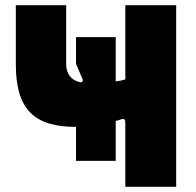

<svg xmlns="http://www.w3.org/2000/svg" viewBox="-20 -720 755 740"><path d="M463 -246V0H659V-700H463V-414C455 -411 441 -408 426 -406V-577H273V-474L299 -413C301 -408 296 -402 290 -403C256 -409 235 -435 235 -472V-700H41V-472C41 -294 116 -231 273 -231V-100H426V-254L438 -257L446 -260C459 -265 463 -259 463 -246Z"/></svg>

Font: Finlandica Black
Style: Regular
Weight: 900
Designer: Niklas Ekholm, Juho Hiilivirta, Jaakko Suomalainen
Foundry: Helsinki Type Studio
Version: Version 2.000;Glyphs 3.2 (3202)